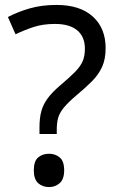

<svg xmlns="http://www.w3.org/2000/svg" viewBox="-20 -744 474 778"><path d="M140 -201V-228Q140 -266 147.5 -293.5Q155 -321 173.5 -346Q192 -371 224 -398Q263 -431 284.5 -453Q306 -475 315 -496Q324 -517 324 -547Q324 -595 293 -621Q262 -647 203 -647Q154 -647 116 -634.5Q78 -622 43 -605L12 -675Q52 -696 100.5 -710Q149 -724 209 -724Q304 -724 356 -677Q408 -630 408 -549Q408 -504 393.5 -472.5Q379 -441 352.5 -414.5Q326 -388 290 -358Q257 -330 239.5 -309Q222 -288 216 -267.5Q210 -247 210 -218V-201ZM117 -54Q117 -91 134.5 -106Q152 -121 179 -121Q204 -121 222 -106Q240 -91 240 -54Q240 -18 222 -2Q204 14 179 14Q152 14 134.5 -2Q117 -18 117 -54Z"/></svg>

Font: Noto IKEA Simplified Chinese
Style: Regular
Weight: 400
Designer: Monotype Design Team
Foundry: Monotype Imaging Inc.
Version: Version 1.100